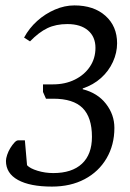

<svg xmlns="http://www.w3.org/2000/svg" viewBox="-20 -680 480 710"><path d="M172 10Q91 10 46.5 -14.5Q2 -39 2 -85Q2 -94 6.5 -107.5Q11 -121 18.5 -133Q26 -145 33.5 -153Q41 -161 47 -161H72L80 -69Q91 -57 119 -48.5Q147 -40 177 -40Q246 -40 283 -74.5Q320 -109 320 -174Q320 -246 285.5 -280.5Q251 -315 177 -315H150L139 -340V-368H176Q221 -368 256.5 -385.5Q292 -403 312.5 -433.5Q333 -464 333 -503Q333 -544 305.5 -567.5Q278 -591 229 -591Q187 -591 155.5 -576Q124 -561 91 -527L69 -541Q88 -576 117.5 -602.5Q147 -629 183 -644.5Q219 -660 255 -660Q327 -660 370 -621.5Q413 -583 413 -520Q413 -485 397.5 -451Q382 -417 353.5 -391.5Q325 -366 286 -353V-350Q341 -336 372 -296Q403 -256 403 -207Q403 -144 374 -94.5Q345 -45 293 -17.5Q241 10 172 10Z"/></svg>

Font: Faustina
Style: Italic
Weight: 400
Italic angle: -8°
Designer: Alfonso Garcia
Foundry: http://www.omnibus-type.com
Version: Version 1.200